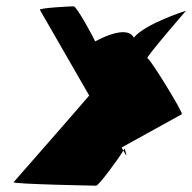

<svg xmlns="http://www.w3.org/2000/svg" viewBox="-20 -587 608 607"><path d="M23 -11C19 -5 276 0 284 0C292 0 354 -84 370 -111C368 -114 366 -117 365 -121L555 -226C559 -232 454 -403 446 -403C438 -403 568 -553 568 -553C568 -553 440 -513 403 -468C380 -513 281 -456 281 -456C279 -462 223 -567 213 -567C202 -567 104 -562 106 -556L262 -285C217 -232 23 -11 23 -11ZM370 -111C389 -75 374 -117 373 -119C374 -118 373 -115 370 -111Z"/></svg>

Font: Ampere
Style: SCCndIta
Weight: 400
Version: Version 1